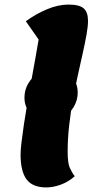

<svg xmlns="http://www.w3.org/2000/svg" viewBox="-20 -795 425 840"><path d="M183 25Q122 25 96 -10.5Q70 -46 70 -119Q70 -138 74 -172Q78 -206 84.5 -250Q91 -294 99.5 -343Q108 -392 117 -442Q126 -492 134.5 -538.5Q143 -585 149 -622L93 -702Q135 -733 184.5 -754Q234 -775 280 -775Q327 -775 346 -758.5Q365 -742 365 -704Q365 -679 358.5 -643Q352 -607 342 -562Q332 -517 320.5 -465.5Q309 -414 299 -358.5Q289 -303 282.5 -245.5Q276 -188 276 -132Q276 -82 285 -61.5Q294 -41 307 -24Q279 1 245.5 13Q212 25 183 25ZM194 -263Q148 -263 117.5 -293.5Q87 -324 87 -368Q87 -402 104 -430.5Q121 -459 149.5 -477Q178 -495 213 -495Q259 -495 289.5 -464.5Q320 -434 320 -390Q320 -357 303 -328Q286 -299 257.5 -281Q229 -263 194 -263Z"/></svg>

Font: Lemonada
Style: Regular
Weight: 400
Designer: Mohamed Gaber (Arabic), Eduardo Tunni (Latin)
Foundry: Kief Type Foundry
Version: Version 4.005